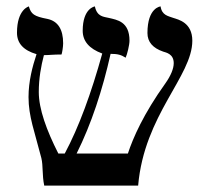

<svg xmlns="http://www.w3.org/2000/svg" viewBox="-20 -579 652 599"><path d="M580 -452C580 -509 536 -518 521 -523C505 -529 485 -531 481 -559C481 -559 440 -556 440 -476C440 -448 457 -429 489 -418C498 -415 522 -411 522 -382C522 -365 513 -343 496 -319C428 -224 395 -149 379 -100H219C265 -192 300 -299 325 -411C347 -411 358 -408 372 -399C377 -410 384 -439 384 -452C384 -512 345 -517 320 -523C304 -527 283 -526 276 -559C276 -559 238 -554 238 -483C238 -451 258 -427 299 -412C265 -289 226 -182 182 -100H162C125 -173 101 -239 101 -292C101 -334 108 -373 117 -407C134 -407 145 -409 172 -409C174 -415 177 -433 177 -444C177 -487 161 -513 128 -520C86 -528 77 -535 70 -559C70 -559 33 -550 33 -477C33 -444 53 -422 94 -410C81 -371 69 -325 69 -276C69 -216 88 -168 109 -86C115 -61 111 -33 118 0H411C430 -221 580 -341 580 -452Z"/></svg>

Font: Libertinus Math
Style: Regular
Weight: 400
Designer: Philipp H. Poll
Foundry: Khaled Hosny
Version: Version 6.2